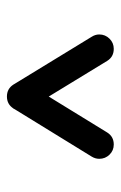

<svg xmlns="http://www.w3.org/2000/svg" viewBox="84 -746 352 560"><g transform="rotate(-90 260.0 -466.0)"><path d="M223.5 -602.5Q235.5 -621.8 258.5 -621.8Q276 -621.8 288.1 -609.4Q300.2 -597 300.2 -579.5Q300.2 -568.5 293.5 -557L153.5 -329.2Q141.5 -310.2 118.5 -310.2Q101 -310.2 88.9 -322.6Q76.8 -335 76.8 -352.5Q76.8 -364.2 83.5 -375ZM223.5 -557Q216.5 -568.5 216.5 -579.5Q216.5 -597 228.8 -609.4Q241 -621.8 258.5 -621.8Q281.5 -621.8 293.5 -602.5L432.5 -375Q439.5 -364.2 439.5 -352.5Q439.5 -335 427.2 -322.6Q415 -310.2 397.5 -310.2Q374.5 -310.2 362.5 -329.2Z"/></g></svg>

Font: Libertine-Super Thin
Style: Regular
Weight: 100
Designer: Bastien Sozeau
Foundry: NBR — Bastien Sozeau
Version: Version 2.003;gftools[0.9.33]